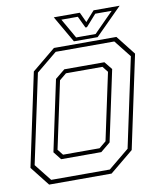

<svg xmlns="http://www.w3.org/2000/svg" viewBox="-93 -931 838 1005"><g transform="rotate(-10 326.5 -429.0)"><path d="M86 0 5 -103 110 -597 235 -700H567L648 -597L543 -103L418 0ZM185 -141.5H379L416 -172L492 -528L468 -558.5H274L237 -528L161 -172ZM101 -22.5H412.5L523 -113.5L624 -587.5L552 -678.5H240.5L130 -587.5L29 -113.5ZM171 -120 137.5 -162.5 217.5 -538.5 269 -580.5H482L516 -538.5L436 -162.5L384.5 -120ZM344 -716 262 -858H400.5L425.5 -804L473.5 -858H612L470 -716ZM359 -734H462.5L566.5 -839H479L424 -777H416L386.5 -839H299Z"/></g></svg>

Font: Tourney Thin ExtraLight
Style: Italic
Weight: 250
Italic angle: -12°
Version: Version 1.015